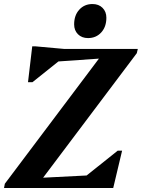

<svg xmlns="http://www.w3.org/2000/svg" viewBox="-25 -933 704 953"><path d="M-5 0 -1 -21 466 -642 265 -628 136 -525H114L135 -703H151L295 -690H659L654 -669L189 -51L405 -62L559 -185H581L537 0ZM412 -744Q381 -744 362 -763Q343 -782 343 -812Q343 -857 368.5 -885Q394 -913 434 -913Q465 -913 484 -894Q503 -875 503 -845Q503 -800 477.5 -772Q452 -744 412 -744Z"/></svg>

Font: Platypi SemiBold
Style: Italic
Weight: 600
Italic angle: -13°
Designer: David Sargent
Foundry: Bolt Cutter Type
Version: Version 1.200; ttfautohint (v1.8.4.7-5d5b)